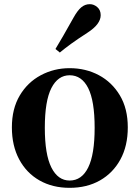

<svg xmlns="http://www.w3.org/2000/svg" viewBox="-20 -884 670 921"><path d="M314 17Q232 17 169.5 -18.5Q107 -54 72 -119.5Q37 -185 37 -273Q37 -362 74.5 -425.5Q112 -489 175.5 -523Q239 -557 314 -557Q391 -557 454 -523.5Q517 -490 555 -426.5Q593 -363 593 -273Q593 -184 557.5 -119Q522 -54 459.5 -18.5Q397 17 314 17ZM314 -18Q372 -18 403 -80.5Q434 -143 434 -271Q434 -400 403 -461.5Q372 -523 314 -523Q258 -523 226.5 -461.5Q195 -400 195 -271Q195 -143 226.5 -80.5Q258 -18 314 -18ZM246 -649Q264 -679 283.5 -712.5Q303 -746 333 -800Q352 -834 370 -849Q388 -864 411 -864Q430 -864 446.5 -850Q463 -836 463 -811Q463 -790 447.5 -769Q432 -748 398 -726Q350 -695 320.5 -673.5Q291 -652 267 -632Z"/></svg>

Font: Noto Serif TC ExtraBold
Style: Regular
Weight: 800
Designer: Ryoko NISHIZUKA 西塚涼子 (kana & ideographs); Frank Grießhammer (Latin, Greek & Cyrillic); Wenlong ZHANG 张文龙 (bopomofo); San
Foundry: Adobe
Version: Version 2.002-H1;hotconv 1.1.0;makeotfexe 2.6.0